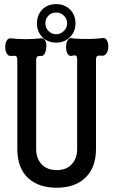

<svg xmlns="http://www.w3.org/2000/svg" viewBox="-20 -877 540 915"><path d="M196.3 -765.6Q196.3 -788.1 210.9 -802.7Q225.6 -817.4 248 -817.4Q268.6 -817.4 284.2 -802.7Q299.8 -788.1 299.8 -765.6Q299.8 -744.1 284.2 -729.5Q268.6 -713.9 248 -713.9Q225.6 -713.9 210.9 -729.5Q196.3 -744.1 196.3 -765.6ZM248 -857.4Q208 -857.4 181.6 -832Q156.2 -805.7 156.2 -765.6Q156.2 -726.6 181.6 -700.2Q208 -673.8 248 -673.8Q287.1 -673.8 313.5 -700.2Q339.8 -726.6 339.8 -765.6Q339.8 -805.7 313.5 -832Q287.1 -857.4 248 -857.4ZM62.5 -588.9V-167Q62.5 -74.2 117.2 -25.4Q167 17.6 250 17.6Q333 17.6 381.8 -25.4Q437.5 -74.2 437.5 -167V-588.9Q437.5 -605.5 442.4 -609.4Q446.3 -612.3 460 -612.3L465.8 -611.3Q479.5 -610.4 488.3 -624Q496.1 -636.7 496.1 -656.2Q496.1 -674.8 488.3 -686.5Q479.5 -699.2 465.8 -695.3Q428.7 -690.4 377.9 -691.4Q333 -692.4 321.3 -695.3Q308.6 -697.3 301.8 -683.6Q294.9 -671.9 294.9 -653.3Q294.9 -634.8 300.8 -623Q307.6 -609.4 320.3 -610.4Q337.9 -615.2 342.8 -611.3Q347.7 -608.4 347.7 -588.9V-167Q347.7 -122.1 322.3 -94.7Q296.9 -66.4 251 -66.4Q204.1 -66.4 177.7 -94.7Q152.3 -123 152.3 -167V-588.9Q152.3 -604.5 159.2 -608.4Q163.1 -611.3 178.7 -610.4Q187.5 -610.4 194.3 -624Q200.2 -637.7 201.2 -655.3Q201.2 -673.8 195.3 -684.6Q187.5 -697.3 172.9 -694.3Q138.7 -690.4 102.5 -690.4Q65.4 -690.4 32.2 -694.3Q18.6 -696.3 11.7 -682.6Q4.9 -670.9 4.9 -652.3Q4.9 -634.8 11.7 -623Q18.6 -609.4 32.2 -610.4Q51.8 -612.3 56.6 -609.4Q62.5 -605.5 62.5 -588.9Z"/></svg>

Font: GungsuhChe
Style: Regular
Weight: 400
Monospace: yes
Version: Version 2.21